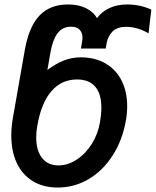

<svg xmlns="http://www.w3.org/2000/svg" viewBox="-20 -820 697 859"><path d="M30.5 -214Q30.5 -252 38 -294.5L91.5 -599Q110 -702 157.2 -751Q204.5 -800 284.5 -800Q331 -800 364.5 -783.5Q398 -767 414 -739Q435.5 -768.5 470.2 -784.2Q505 -800 549.5 -800Q606 -800 657 -777L644.5 -670.5Q620.5 -685.5 594.2 -692.8Q568 -700 544.5 -700Q505.5 -700 484.5 -680Q463.5 -660 457.5 -628.5L453 -603H342L347.5 -635Q349 -643.5 349 -651.5Q349 -673 336.5 -686.8Q324 -700.5 298 -700.5Q259.5 -700.5 237.8 -671.5Q216 -642.5 206.5 -589L192 -507Q231 -536 266.8 -549.8Q302.5 -563.5 342 -563.5Q405 -563.5 452 -536.2Q499 -509 524 -459.5Q549 -410 549 -345Q549 -312.5 543.5 -282Q528 -193 484.2 -124.8Q440.5 -56.5 376.8 -18.8Q313 19 238.5 19Q173.5 19 126.8 -9.5Q80 -38 55.2 -90.5Q30.5 -143 30.5 -214ZM427.5 -274Q433.5 -309.5 433.5 -338.5Q433.5 -400.5 405.8 -432.5Q378 -464.5 324.5 -464.5Q255.5 -464.5 210 -412Q164.5 -359.5 147 -258Q142 -231 142 -205Q142 -147 168 -113.5Q194 -80 241.5 -80Q283.5 -80 323 -105.8Q362.5 -131.5 390.5 -176Q418.5 -220.5 427.5 -274Z"/></svg>

Font: JuliaMono SemiBold
Style: Italic
Weight: 600
Italic angle: -9°
Monospace: yes
Designer: cormullion
Foundry: corm
Version: Version 0.056; ttfautohint (v1.8.4)